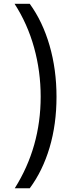

<svg xmlns="http://www.w3.org/2000/svg" viewBox="-20 -852 394 1037"><path d="M140.6 165H59.6Q199.7 -57.6 199.7 -330.1Q199.7 -466.3 164.1 -595Q128.4 -723.6 58.6 -831.5H140.6Q210.4 -735.4 247.8 -606Q285.2 -476.6 285.2 -329.1Q285.2 -180.7 247.8 -54.9Q210.4 70.8 140.6 165Z"/></svg>

Font: Noto Sans Bengali
Style: Regular
Weight: 400
Designer: Monotype Design team
Foundry: Monotype Imaging Inc.
Version: Version 1.00